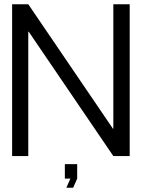

<svg xmlns="http://www.w3.org/2000/svg" viewBox="-20 -734 667 903"><path d="M113 -714H37V0H113V-585H115L513 0H590V-714H513V-129H511ZM285 106H311L292 149H324L343 106V38H285Z"/></svg>

Font: Non Bureau Light
Style: Regular
Weight: 300
Designer: Jona Saucedo
Foundry: Non Foundry
Version: Version 1.000;FEAKit 1.0